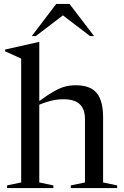

<svg xmlns="http://www.w3.org/2000/svg" viewBox="-20 -955 629 975"><path d="M251 0H16V-13.5L87.5 -28.5V-657.5L6 -694.5V-703.5L177.5 -742H179.5V-442Q225 -475 256 -492.2Q287 -509.5 312 -515.8Q337 -522 365 -522Q438.5 -522 471 -482.8Q503.5 -443.5 503.5 -358.5V-28.5L575 -13.5V0H339.5V-13.5L411.5 -28.5V-350Q411.5 -400.5 385 -425.8Q358.5 -451 302 -451Q267.5 -451 235.2 -442.2Q203 -433.5 179.5 -423.5V-28.5L251 -13.5ZM437 -772 299.5 -877 162 -772H141.5L265.5 -935H333L457.5 -772Z"/></svg>

Font: Newsreader Display
Style: Regular
Weight: 400
Designer: Hugues Gentile
Foundry: Production Type
Version: Version 1.001